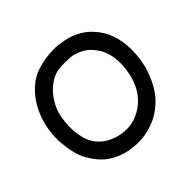

<svg xmlns="http://www.w3.org/2000/svg" viewBox="-174 -912 1110 1110"><g transform="rotate(-45 381.0 -357.0)"><path d="M312 3Q383 13 450.5 -4.5Q518 -22 570 -63Q622 -103 654 -160Q686 -217 702 -279Q717 -341 716.5 -405.5Q716 -470 696 -528Q676 -585 630.5 -632.5Q585 -680 516 -703Q486 -713 437 -719Q411 -722 387 -721Q334 -719 281 -705Q228 -691 189 -661Q149 -630 119 -587Q89 -543 71.5 -494Q54 -445 48 -393Q43 -352 46.5 -308Q50 -264 60 -223Q69 -181 92 -143Q114 -105 144 -75Q174 -45 217 -25Q260 -4 312 3ZM327 -99Q261 -112 217 -149Q172 -187 156.5 -249Q141 -311 149 -382Q156 -450 186.5 -501.5Q217 -553 258 -583Q299 -613 337 -618Q368 -622 387 -621Q405 -620 420 -620Q439 -620 452.5 -617Q466 -614 489 -605Q537 -586 571 -540.5Q605 -495 613 -435Q621 -374 606 -306Q581 -194 500 -138Q420 -82 327 -99Z"/></g></svg>

Font: Balsamiq Sans
Style: Regular
Weight: 400
Designer: Michael Angeles
Foundry: Balsamiq SRL
Version: Version 1.020; ttfautohint (v1.8.4.7-5d5b);gftools[0.9.26]